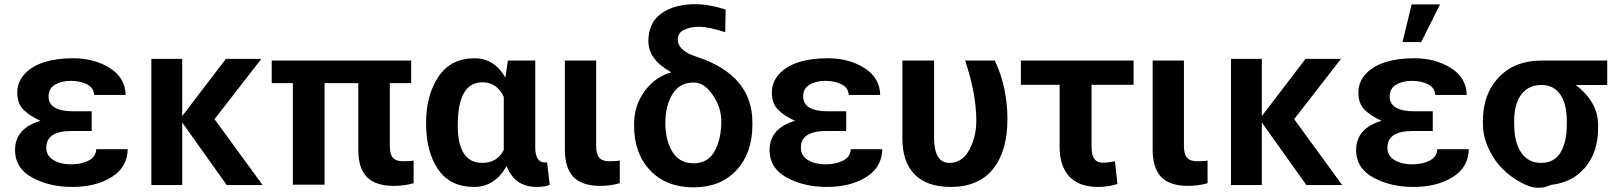

<svg xmlns="http://www.w3.org/2000/svg" viewBox="-20 -842 7608 905"><path d="M50.8 -133.8Q50.8 -237.3 170.9 -272.5Q121.1 -294.9 91.3 -324.2Q61.5 -353.5 61.5 -405.8Q61.5 -458 99.6 -497.1Q169.9 -567.4 324.2 -567.4Q424.8 -567.4 497.6 -521.5Q570.3 -475.6 572.3 -394.5H423.8Q421.9 -428.7 389.6 -444.8Q357.4 -460.9 313.5 -460.9Q269.5 -460.9 239.3 -442.9Q209 -424.8 209 -387.7Q209 -317.4 326.2 -317.4H412.1V-224.6H318.4Q198.2 -224.6 198.2 -146.5Q198.2 -107.4 231.9 -87.4Q265.6 -67.4 314.5 -67.4Q363.3 -67.4 397.5 -85Q431.6 -102.5 433.6 -138.7H582Q580.1 -52.7 505.4 -6.8Q430.7 39.1 321.3 39.1Q211.9 39.1 131.3 -5.4Q50.8 -49.8 50.8 -133.8Z M693.4 30.3V-564.5H838.9V-294.9L1044.9 -564.5H1211.9L991.2 -280.3L1217.8 30.3H1048.8L838.9 -264.6V30.3Z M1260.7 -450.2V-556.6H1918V-450.2H1817.4V-154.3Q1817.4 -114.3 1832 -98.1Q1846.7 -82 1879.4 -82Q1912.1 -82 1929.7 -85V21.5Q1885.7 34.2 1836.9 34.2Q1750 34.2 1709.5 -7.3Q1668.9 -48.8 1668.9 -134.8V-450.2H1509.8V28.3H1360.4V-450.2Z M2216.8 -567.4Q2309.6 -567.4 2362.3 -476.6L2374 -556.6H2502.9V-148.4Q2502.9 -76.2 2548.8 -76.2Q2556.6 -76.2 2558.6 -77.1L2571.3 29.3Q2547.9 39.1 2509.8 39.1Q2405.3 39.1 2368.2 -59.6Q2312.5 39.1 2214.8 39.1Q2101.6 39.1 2044.9 -43.9Q1988.3 -127 1988.3 -260.7Q1988.3 -394.5 2046.9 -481Q2105.5 -567.4 2216.8 -567.4ZM2137.7 -251Q2137.7 -74.2 2252.9 -74.2Q2323.2 -74.2 2354.5 -134.8V-385.7Q2322.3 -454.1 2253.9 -454.1Q2137.7 -454.1 2137.7 -251Z M2642.6 -136.7V-556.6H2790V-154.3Q2790 -115.2 2804.7 -98.6Q2819.3 -82 2851.6 -82Q2883.8 -82 2901.4 -85V21.5Q2857.4 34.2 2809.6 34.2Q2723.6 34.2 2683.1 -7.8Q2642.6 -49.8 2642.6 -136.7Z M2968.8 -249V-256.8Q2968.8 -345.7 3019.5 -413.6Q3070.3 -481.4 3144.5 -501Q3036.1 -560.5 3036.1 -647.9Q3036.1 -735.4 3097.7 -778.8Q3159.2 -822.3 3256.8 -822.3Q3322.3 -822.3 3400.4 -796.9L3398.4 -690.4Q3318.4 -715.8 3276.4 -715.8Q3234.4 -715.8 3204.6 -701.7Q3174.8 -687.5 3174.8 -656.2Q3174.8 -601.6 3267.6 -573.2Q3526.4 -486.3 3526.4 -265.6V-252.9Q3526.4 -121.1 3451.7 -40Q3377 41 3249 41Q3121.1 41 3044.9 -38.6Q2968.8 -118.2 2968.8 -249ZM3379.9 -272.5Q3379.9 -335 3339.8 -394Q3299.8 -453.1 3250 -453.1Q3182.6 -453.1 3149.4 -397.9Q3116.2 -342.8 3116.2 -261.7Q3116.2 -180.7 3149.4 -126.5Q3182.6 -72.3 3249.5 -72.3Q3316.4 -72.3 3348.1 -128.9Q3379.9 -185.5 3379.9 -272.5Z M3607.4 -133.8Q3607.4 -237.3 3727.5 -272.5Q3677.7 -294.9 3647.9 -324.2Q3618.2 -353.5 3618.2 -405.8Q3618.2 -458 3656.2 -497.1Q3726.6 -567.4 3880.9 -567.4Q3981.4 -567.4 4054.2 -521.5Q4127 -475.6 4128.9 -394.5H3980.5Q3978.5 -428.7 3946.3 -444.8Q3914.1 -460.9 3870.1 -460.9Q3826.2 -460.9 3795.9 -442.9Q3765.6 -424.8 3765.6 -387.7Q3765.6 -317.4 3882.8 -317.4H3968.8V-224.6H3875Q3754.9 -224.6 3754.9 -146.5Q3754.9 -107.4 3788.6 -87.4Q3822.3 -67.4 3871.1 -67.4Q3919.9 -67.4 3954.1 -85Q3988.3 -102.5 3990.2 -138.7H4138.7Q4136.7 -52.7 4062 -6.8Q3987.3 39.1 3877.9 39.1Q3768.6 39.1 3688 -5.4Q3607.4 -49.8 3607.4 -133.8Z M4233.4 -189.5V-556.6H4382.8V-193.4Q4382.8 -74.2 4455.1 -74.2Q4515.6 -74.2 4548.8 -135.7Q4582 -197.3 4582 -274.4Q4581.1 -402.3 4529.3 -556.6H4668.9Q4728.5 -431.6 4728.5 -280.8Q4728.5 -129.9 4660.6 -45.4Q4592.8 39.1 4460.9 39.1Q4349.6 39.1 4291.5 -19.5Q4233.4 -78.1 4233.4 -189.5Z M4792 -442.4V-556.6H5323.2V-442.4H5125V-149.4Q5125 -75.2 5176.8 -75.2Q5203.1 -75.2 5235.4 -82L5247.1 25.4Q5204.1 39.1 5156.2 39.1Q5066.4 39.1 5020.5 -9.8Q4974.6 -58.6 4974.6 -150.4V-442.4Z M5413.1 -136.7V-556.6H5560.5V-154.3Q5560.5 -115.2 5575.2 -98.6Q5589.8 -82 5622.1 -82Q5654.3 -82 5671.9 -85V21.5Q5627.9 34.2 5580.1 34.2Q5494.1 34.2 5453.6 -7.8Q5413.1 -49.8 5413.1 -136.7Z M5782.2 30.3V-564.5H5927.7V-294.9L6133.8 -564.5H6300.8L6080.1 -280.3L6306.6 30.3H6137.7L5927.7 -264.6V30.3Z M6372.1 -133.8Q6372.1 -237.3 6492.2 -272.5Q6442.4 -294.9 6412.6 -324.2Q6382.8 -353.5 6382.8 -405.8Q6382.8 -458 6420.9 -497.1Q6491.2 -567.4 6645.5 -567.4Q6746.1 -567.4 6818.8 -521.5Q6891.6 -475.6 6893.6 -394.5H6745.1Q6743.2 -428.7 6710.9 -444.8Q6678.7 -460.9 6634.8 -460.9Q6590.8 -460.9 6560.5 -442.9Q6530.3 -424.8 6530.3 -387.7Q6530.3 -317.4 6647.5 -317.4H6733.4V-224.6H6639.6Q6519.5 -224.6 6519.5 -146.5Q6519.5 -107.4 6553.2 -87.4Q6586.9 -67.4 6635.7 -67.4Q6684.6 -67.4 6718.8 -85Q6752.9 -102.5 6754.9 -138.7H6903.3Q6901.4 -52.7 6826.7 -6.8Q6752 39.1 6642.6 39.1Q6533.2 39.1 6452.6 -5.4Q6372.1 -49.8 6372.1 -133.8ZM6590.8 -643.6 6633.8 -821.3H6767.6L6678.7 -643.6Z M6969.7 -261.7V-271.5Q6969.7 -399.4 7044.9 -478Q7120.1 -556.6 7246.1 -556.6H7555.7V-441.4H7407.2Q7512.7 -361.3 7512.7 -252V-238.3Q7512.7 -126 7453.1 -54.2Q7393.6 17.6 7292 29.3Q7283.2 32.2 7275.4 35.2L7263.7 39.1Q7254.9 43 7225.6 43Q7196.3 43 7151.4 19.5Q7106.4 -3.9 7065.9 -42.5Q7025.4 -81.1 6997.6 -139.6Q6969.7 -198.2 6969.7 -261.7ZM7117.2 -257.8Q7117.2 -170.9 7150.4 -122.6Q7183.6 -74.2 7244.1 -74.2Q7304.7 -74.2 7334.5 -121.6Q7364.3 -168.9 7365.2 -252V-271.5Q7365.2 -351.6 7334.5 -396.5Q7303.7 -441.4 7245.1 -441.4Q7186.5 -441.4 7153.3 -399.9Q7120.1 -358.4 7117.2 -284.2Z"/></svg>

Font: GenEi M Gothic v2 Bold
Style: Regular
Weight: 700
Version: Version 2.0